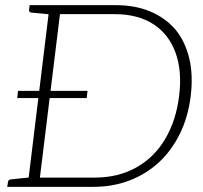

<svg xmlns="http://www.w3.org/2000/svg" viewBox="-20 -726 787 746"><path d="M47 -345 50 -373H320L317 -345ZM87 0 173 -706H430Q505 -706 563.5 -681.5Q622 -657 661 -612Q699 -566 715 -500.5Q731 -435 721 -353Q711 -271 678.5 -205.5Q646 -140 597 -95Q547 -49 482.5 -24.5Q418 0 343 0ZM135 -36H348Q439 -36 509 -75Q579 -114 621.5 -185.5Q664 -257 676 -353Q688 -450 662 -521.5Q636 -593 576 -632Q516 -671 426 -671H213ZM8 0 11 -18Q11 -23 14.5 -26Q18 -29 22 -29L99 -37L100 0ZM186 -706 177 -670 102 -677Q97 -678 94.5 -680.5Q92 -683 93 -688L95 -706Z"/></svg>

Font: Aleo ExtraLight
Style: Italic
Weight: 250
Italic angle: -7°
Designer: Alessio Laiso
Foundry: Alessio Laiso
Version: Version 2.001;gftools[0.9.29]